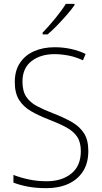

<svg xmlns="http://www.w3.org/2000/svg" viewBox="-20 -970 529 1000"><path d="M440 -184Q440 -120 412 -77Q384 -34 335 -12Q286 10 222 10Q168 10 125.5 2Q83 -6 50 -19V-59Q85 -45 129.5 -35.5Q174 -26 223 -26Q302 -26 351.5 -66Q401 -106 401 -183Q401 -229 382 -257.5Q363 -286 325.5 -306.5Q288 -327 233 -348Q181 -368 141.5 -391Q102 -414 79.5 -449.5Q57 -485 57 -543Q57 -602 84 -642.5Q111 -683 158 -703.5Q205 -724 265 -724Q309 -724 350 -715Q391 -706 426 -689L412 -656Q373 -674 335.5 -681Q298 -688 264 -688Q191 -688 144 -651.5Q97 -615 97 -545Q97 -495 117 -465.5Q137 -436 173 -417Q209 -398 256 -380Q313 -358 354 -334.5Q395 -311 417.5 -276Q440 -241 440 -184ZM368 -943Q352 -920 328 -892.5Q304 -865 278 -838Q252 -811 228 -791H202V-800Q234 -833 268 -874.5Q302 -916 323 -950H368Z"/></svg>

Font: Noto Sans Armenian SemiCondensed ExtraLight
Style: Regular
Weight: 200
Width: 4
Designer: Monotype Design Team
Foundry: Monotype Imaging Inc.
Version: Version 2.008; ttfautohint (v1.8.4.7-5d5b)